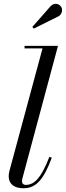

<svg xmlns="http://www.w3.org/2000/svg" viewBox="-20 -995 351 1025"><path d="M293.5 -908.5C309.5 -918 316.5 -941 307 -957.5C297.5 -974 272 -983.5 251 -963L152.5 -851L160.5 -842.5ZM256.5 -153 243.5 -157.5C202.5 -51.5 166.5 -8 118 -8C104 -8 97.5 -16.5 97.5 -27.5C97.5 -32 98.5 -38.5 100 -44L289.5 -750H111V-736.5H207L31 -85C29 -76 26.5 -66.5 26.5 -53C26.5 -15.5 53 10 105 10C174 10 213.5 -38 256.5 -153Z"/></svg>

Font: Bodoni* 16pt
Style: Italic
Weight: 400
Italic angle: -13°
Version: Version 2.3